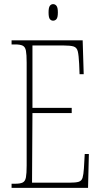

<svg xmlns="http://www.w3.org/2000/svg" viewBox="-20 -909 489 929"><path d="M36 0V-20H53Q78 -20 90 -26Q102 -32 105.5 -51Q109 -70 109 -108V-606Q109 -645 105.5 -663.5Q102 -682 90 -688Q78 -694 53 -694H36V-714H380L385 -550H365L363 -600Q361 -641 356.5 -660Q352 -679 336.5 -684Q321 -689 287 -689H137V-387H327V-362H137L135 -25H314Q347 -25 361 -29.5Q375 -34 379.5 -49Q384 -64 386 -94L390 -164H410L406 0ZM237 -809Q227 -809 221 -817Q215 -825 215 -849Q215 -872 221 -880.5Q227 -889 237 -889Q247 -889 253.5 -880.5Q260 -872 260 -849Q260 -825 253.5 -817Q247 -809 237 -809Z"/></svg>

Font: Noto Serif Ethiopic ExtraCondensed Thin
Style: Regular
Weight: 100
Width: 2
Designer: Monotype Design Team
Foundry: Monotype Imaging Inc.
Version: Version 2.102; ttfautohint (v1.8.4.7-5d5b)